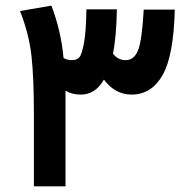

<svg xmlns="http://www.w3.org/2000/svg" viewBox="-20 -660 654 680"><path d="M489 -626H599Q595 -462 555.5 -393.5Q516 -325 446 -325Q388 -325 348 -378Q318 -325 266 -325Q234 -325 212 -339V-271V0H100V-258Q100 -385 91.5 -462Q83 -539 51 -621L162 -640Q196 -552 205 -455Q217 -447 235 -447Q252 -447 261 -457Q270 -467 277.5 -508Q285 -549 286 -627H394Q392 -527 380 -470Q398 -447 425 -447Q455 -447 469 -482Q483 -517 489 -626Z"/></svg>

Font: FiraGO SemiBold
Style: Regular
Weight: 600
Designer: bBox Type
Foundry: bBox Type GmbH
Version: Version 1.001;PS 001.001;hotconv 1.0.88;makeotf.lib2.5.64775